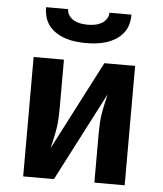

<svg xmlns="http://www.w3.org/2000/svg" viewBox="-53 -786 706 833"><g transform="rotate(5 300.0 -370.0)"><path d="M79 0V-520H211V-312Q211 -289 210 -266.5Q209 -244 205.5 -221.5Q202 -199 197 -177Q192 -155 187 -133L387 -520H521V0H389V-208Q389 -231 390 -253.5Q391 -276 394.5 -298.5Q398 -321 403 -343Q408 -365 413 -387L213 0ZM300 -600Q278 -600 256 -602.5Q234 -605 213 -611.5Q192 -618 173 -629.5Q154 -641 140 -658Q126 -675 120 -696.5Q114 -718 114 -740H210Q210 -725 219 -712Q228 -699 241.5 -692Q255 -685 270 -682.5Q285 -680 300 -680Q315 -680 330 -682.5Q345 -685 358.5 -692Q372 -699 381 -712Q390 -725 390 -740H486Q486 -718 480 -696.5Q474 -675 460 -658Q446 -641 427 -629.5Q408 -618 387 -611.5Q366 -605 344 -602.5Q322 -600 300 -600Z"/></g></svg>

Font: Iosevka SS04 XBd Ex
Style: Regular
Weight: 800
Width: 7
Monospace: yes
Designer: Belleve Invis
Foundry: Belleve Invis
Version: Version 19.0.0; ttfautohint (v1.8.4)